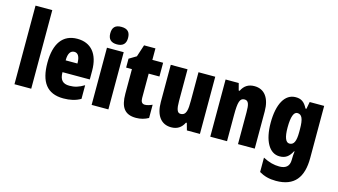

<svg xmlns="http://www.w3.org/2000/svg" viewBox="-106 -1164 3158 1793"><g transform="rotate(15 1473.0 -268.0)"><path d="M212 0V-760H50V0Z M509 -562C368 -562 295 -459 295 -274C295 -90 364 10 524 10C588 10 642 -2 690 -30V-162C639 -131 599 -119 548 -119C484 -119 454 -151 454 -225H718V-310C718 -472 641 -562 509 -562ZM513 -437C546 -437 568 -409 568 -339H454C454 -411 479 -437 513 -437Z M877 -776C817 -776 791 -748 791 -691C791 -635 820 -607 877 -607C934 -607 963 -635 963 -691C963 -747 937 -776 877 -776ZM958 -553H796V0H958Z M1275 -130C1248 -130 1235 -148 1235 -184V-420H1339V-553H1235V-664H1125L1087 -548L1017 -506V-420H1073V-182C1073 -52 1117 10 1226 10C1271 10 1310 -1 1346 -21V-149C1319 -137 1295 -130 1275 -130Z M1843 -553H1681V-280C1681 -191 1676 -134 1618 -134C1586 -134 1575 -172 1575 -246V-553H1413V-193C1413 -64 1469 10 1566 10C1625 10 1664 -16 1690 -68H1698L1717 0H1843Z M2221 -563C2162 -563 2122 -537 2097 -485H2088L2070 -553H1943V0H2105V-253C2105 -378 2117 -419 2163 -419C2203 -419 2211 -381 2211 -308V0H2373V-360C2373 -489 2317 -563 2221 -563Z M2619 -563C2515 -563 2454 -453 2454 -272C2454 -99 2515 10 2614 10C2671 10 2704 -14 2734 -71H2739C2736 -51 2734 -17 2734 5V11C2734 78 2695 102 2636 102C2587 102 2537 90 2478 59V198C2525 226 2576 240 2641 240C2820 240 2896 137 2896 -49V-553H2756L2743 -484H2734C2703 -544 2671 -563 2619 -563ZM2672 -424C2716 -424 2734 -384 2734 -285V-256C2734 -168 2716 -129 2673 -129C2637 -129 2618 -176 2618 -270C2618 -375 2638 -424 2672 -424Z"/></g></svg>

Font: Noto Sans Hebrew ExtraCondensed Black
Style: Regular
Weight: 900
Width: 2
Designer: Monotype Design Team
Foundry: Monotype Imaging Inc.
Version: Version 2.004